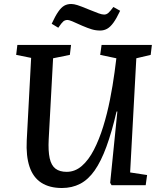

<svg xmlns="http://www.w3.org/2000/svg" viewBox="-20 -928 805 962"><path d="M632 -64 717 -51 710 0H539L532 -12L568 -369H564Q540 -266 513 -192.5Q486 -119 454 -73.5Q422 -28 381.5 -7Q341 14 290 14Q228 14 187 -12.5Q146 -39 128 -92.5Q110 -146 114 -225L136 -638L61 -653L67 -703H336L330 -653L246 -636L224 -230Q221 -171 229 -135Q237 -99 258 -83Q279 -67 314 -67Q356 -67 390 -96.5Q424 -126 450.5 -177.5Q477 -229 497 -293.5Q517 -358 531 -428.5Q545 -499 554 -566L563 -636L482 -653L489 -703H741L735 -653L663 -636ZM482 -775Q460 -775 440 -781Q420 -787 392 -799Q360 -814 342.5 -821Q325 -828 319 -828Q306 -828 297.5 -821Q289 -814 272 -789L239 -809Q257 -848 272 -869.5Q287 -891 302 -899.5Q317 -908 337 -908Q350 -908 367.5 -902.5Q385 -897 426 -880Q458 -867 474.5 -861Q491 -855 502 -855Q513 -855 522.5 -863Q532 -871 548 -893L582 -874Q564 -836 548.5 -814.5Q533 -793 517 -784Q501 -775 482 -775Z"/></svg>

Font: Literata 18pt Medium
Style: Italic
Weight: 500
Italic angle: -2°
Designer: Latin by Veronika Burian and Jose Scaglione. Greek by Irene Vlachou. Cyrillic by Vera Evstafieva
Foundry: TypeTogether
Version: Version 3.103;gftools[0.9.29]